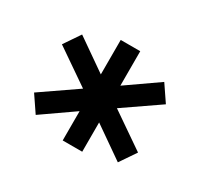

<svg xmlns="http://www.w3.org/2000/svg" viewBox="-85 -779 612 579"><g transform="rotate(30 221.0 -490.0)"><path d="M280 -481 402 -397 364 -341 255 -417V-315H187V-417L78 -341L40 -397L162 -481L40 -565L78 -621L187 -545V-665H255V-545L364 -621L402 -565Z"/></g></svg>

Font: Sulphur Point
Style: Regular
Weight: 400
Designer: Noponies / Dale Sattler
Foundry: Noponies
Version: Version 1.000; ttfautohint (v1.8)